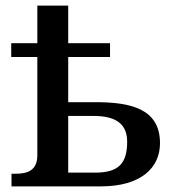

<svg xmlns="http://www.w3.org/2000/svg" viewBox="-20 -664 637 684"><path d="M21 0H339C482 0 550 -66 550 -154C550 -278 443 -300 320 -300H223V-461H372V-510H223V-644H113V-510H20V-461H113V-111C113 -57 79 -45 34 -45H21ZM318 -49H223V-251H312C390 -251 433 -225 433 -159C433 -79 400 -49 318 -49Z"/></svg>

Font: Noto Serif Medium
Style: Regular
Weight: 500
Designer: Monotype Design Team
Foundry: Monotype Imaging Inc.
Version: Version 2.013